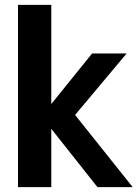

<svg xmlns="http://www.w3.org/2000/svg" viewBox="-20 -770 574 790"><path d="M54 0V-750H191V-342L359 -550H501L289 -297L526 0H381L191 -240V0Z"/></svg>

Font: Oakes Grotesk
Style: Bold
Weight: 600
Designer: Samuel Oakes
Foundry: Samuel Oakes
Version: Version 1.000;PS 001.000;hotconv 1.0.88;makeotf.lib2.5.64775